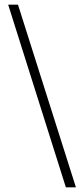

<svg xmlns="http://www.w3.org/2000/svg" viewBox="-20 -743 360 822"><path d="M15 -723H57L305 59H262Z"/></svg>

Font: Public Sans VF
Style: Regular
Weight: 400
Designer: Pablo Impallari, Rodrigo Fuenzalida (Modified by Dan O. Williams and USWDS)
Version: Version 1.003